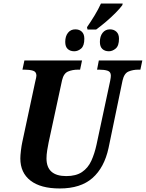

<svg xmlns="http://www.w3.org/2000/svg" viewBox="-20 -1056 825 1086"><path d="M472 -902Q494 -934 515 -968.5Q536 -1003 551 -1036H674L672 -1027Q660 -1010 635 -984.5Q610 -959 580 -933.5Q550 -908 524 -889H475ZM400 -766Q377 -766 363 -779Q349 -792 349 -819Q349 -851 364.5 -870.5Q380 -890 406 -890Q429 -890 443 -876.5Q457 -863 457 -837Q457 -797 439 -781.5Q421 -766 400 -766ZM596 -766Q573 -766 559 -779Q545 -792 545 -819Q545 -851 560.5 -870.5Q576 -890 602 -890Q624 -890 638.5 -876.5Q653 -863 653 -837Q653 -797 634.5 -781.5Q616 -766 596 -766ZM318 10Q210 10 152.5 -34.5Q95 -79 95 -160Q95 -177 98.5 -205.5Q102 -234 106 -252L179 -593Q186 -621 186 -628Q186 -650 167 -656Q148 -662 119 -662H107L118 -714H444L433 -662H421Q390 -662 365 -651.5Q340 -641 331 -602L255 -250Q251 -231 247 -206Q243 -181 243 -160Q243 -60 355 -60Q410 -60 444 -83Q478 -106 496.5 -146.5Q515 -187 526 -238L603 -598Q607 -618 607 -628Q607 -650 588.5 -656Q570 -662 541 -662H529L539 -714H785L774 -662H762Q732 -662 707 -651.5Q682 -641 673 -600L594 -219Q570 -108 503 -49Q436 10 318 10Z"/></svg>

Font: Noto Serif SemiCondensed
Style: Bold Italic
Weight: 700
Width: 4
Italic angle: -12°
Designer: Monotype Design Team
Foundry: Monotype Imaging Inc.
Version: Version 2.014